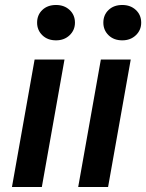

<svg xmlns="http://www.w3.org/2000/svg" viewBox="-20 -751 587 771"><path d="M28 0 119 -512H239L148 0ZM205 -589Q171 -589 150 -609.5Q129 -630 129 -660Q129 -691 150 -711Q171 -731 205 -731Q238 -731 259.5 -711Q281 -691 281 -660Q281 -630 259.5 -609.5Q238 -589 205 -589Z M294 0 385 -512H505L414 0ZM471 -589Q437 -589 416 -609.5Q395 -630 395 -660Q395 -691 416 -711Q437 -731 471 -731Q504 -731 525.5 -711Q547 -691 547 -660Q547 -630 525.5 -609.5Q504 -589 471 -589Z"/></svg>

Font: DM Sans 12pt SemiBold
Style: Italic
Weight: 600
Italic angle: -10°
Version: Version 4.004;gftools[0.9.30]